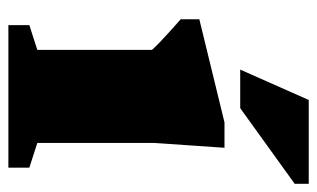

<svg xmlns="http://www.w3.org/2000/svg" viewBox="-169 -587 756 458"><g transform="rotate(90 209.0 -358.0)"><path d="M332.5 -515.5 321 -347.5V-69L380 -50V0H40V-50L99 -69V-342.5Q93 -349.5 81.2 -360.8Q69.5 -372 55.2 -385Q41 -398 26 -411V-455.5L272 -515.5ZM146 -553 218.5 -716.5H418.5V-683L238 -553Z"/></g></svg>

Font: Newsreader 9pt ExtraBold
Style: Regular
Weight: 800
Designer: Hugues Gentile
Foundry: Production Type
Version: Version 1.003